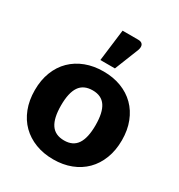

<svg xmlns="http://www.w3.org/2000/svg" viewBox="-181 -883 943 1012"><g transform="rotate(30 290.5 -377.0)"><path d="M291.5 -526.5Q350.5 -526.5 399 -508Q447.5 -489.5 482.2 -455Q517 -420.5 536.2 -371.2Q555.5 -322 555.5 -260.5Q555.5 -198.5 536.2 -148.8Q517 -99 482.2 -64.2Q447.5 -29.5 399 -10.8Q350.5 8 291.5 8Q232 8 183.2 -10.8Q134.5 -29.5 99.2 -64.2Q64 -99 44.8 -148.8Q25.5 -198.5 25.5 -260.5Q25.5 -322 44.8 -371.2Q64 -420.5 99.2 -455Q134.5 -489.5 183.2 -508Q232 -526.5 291.5 -526.5ZM291.5 -107Q345 -107 370.2 -144.8Q395.5 -182.5 395.5 -259.5Q395.5 -336.5 370.2 -374Q345 -411.5 291.5 -411.5Q236.5 -411.5 211 -374Q185.5 -336.5 185.5 -259.5Q185.5 -182.5 211 -144.8Q236.5 -107 291.5 -107ZM245.5 -570 269.5 -762.5H364.5Q385.5 -762.5 392.5 -750.2Q399.5 -738 392.5 -717L334 -570Z"/></g></svg>

Font: Lato ExtraBold
Style: Regular
Weight: 800
Designer: Lukasz Dziedzic with Adam Twardoch and Botio Nikoltchev
Foundry: tyPoland Lukasz Dziedzic
Version: Version 2.015; 2015-08-06; http://www.latofonts.com/